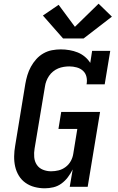

<svg xmlns="http://www.w3.org/2000/svg" viewBox="-20 -1010 640 1038"><path d="M222 8Q194 8 167 1Q140 -6 118 -21.5Q96 -37 82 -60Q68 -83 62 -109.5Q56 -136 56.5 -165Q57 -194 62 -222L117 -557Q121 -580 128 -603.5Q135 -627 147 -649Q159 -671 176 -690Q193 -709 215 -721.5Q237 -734 261 -738.5Q285 -743 308 -743Q332 -743 355.5 -739Q379 -735 400 -726.5Q421 -718 438.5 -703.5Q456 -689 468 -670L478 -735H576L546 -554H448Q452 -575 447.5 -594.5Q443 -614 429 -627Q415 -640 395 -645.5Q375 -651 355 -651Q340 -651 324.5 -648.5Q309 -646 294.5 -640Q280 -634 267 -623.5Q254 -613 245 -599.5Q236 -586 230.5 -571.5Q225 -557 223 -542L167 -207Q163 -184 165 -160.5Q167 -137 179 -119Q191 -101 212 -92.5Q233 -84 256 -84Q277 -84 297 -89Q317 -94 334.5 -107Q352 -120 362.5 -139Q373 -158 376 -178L398 -313H296L311 -405H521L454 0H357L373 -94Q362 -72 347 -52Q332 -32 312 -17.5Q292 -3 268.5 2.5Q245 8 222 8ZM321 -802 212 -926 297 -984 385 -865 513 -990 585 -920 432 -802Z"/></svg>

Font: Iosevka Curly Slab SmBdExObl
Style: Regular
Weight: 600
Width: 7
Italic angle: -9°
Monospace: yes
Designer: Belleve Invis
Foundry: Belleve Invis
Version: Version 11.1.0; ttfautohint (v1.8.3)